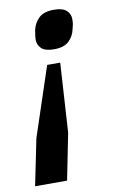

<svg xmlns="http://www.w3.org/2000/svg" viewBox="-87 -578 471 798"><g transform="rotate(-10 148.0 -179.5)"><path d="M130 175H-5L35 -21L132 -313H187L169 -21ZM172 -372Q135 -372 119 -387Q103 -402 103 -425Q103 -430 104 -438.5Q105 -447 108 -465Q115 -495 136 -514.5Q157 -534 199 -534Q235 -534 251.5 -519.5Q268 -505 268 -482Q268 -477 267.5 -468.5Q267 -460 262 -442Q256 -412 235 -392Q214 -372 172 -372Z"/></g></svg>

Font: IBM Plex Sans SemiBold
Style: Italic
Weight: 600
Italic angle: -11.31°
Designer: Mike Abbink, Paul van der Laan, Pieter van Rosmalen
Foundry: Bold Monday
Version: Version 3.201